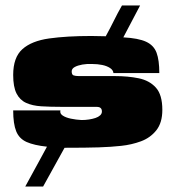

<svg xmlns="http://www.w3.org/2000/svg" viewBox="-20 -596 639 699"><path d="M72 83Q85 59 98.5 34.5Q112 10 125 -14Q138 -38 151 -62Q104 -67 77 -79Q50 -91 39 -118Q28 -145 28 -194Q71 -194 114 -194Q157 -194 200 -194Q197 -183 208 -175.5Q219 -168 238 -164Q257 -160 277 -159Q291 -159 304 -161Q317 -163 327.5 -166.5Q338 -170 344.5 -176Q351 -182 351 -190Q351 -199 346 -203Q341 -207 333 -207Q301 -207 268.5 -207Q236 -207 204 -207Q163 -207 130.5 -209Q98 -211 75 -221.5Q52 -232 40 -256Q28 -280 28 -323Q28 -387 61.5 -417Q95 -447 159 -456Q223 -465 312 -465Q326 -465 339 -464.5Q352 -464 365 -464Q381 -493 394.5 -520.5Q408 -548 424 -576H490Q474 -546 459.5 -518Q445 -490 429 -460Q484 -457 512 -444Q540 -431 550 -404Q560 -377 560 -330Q518 -330 476.5 -330Q435 -330 393 -330Q392 -341 380.5 -348.5Q369 -356 352 -359.5Q335 -363 316 -363Q297 -364 280 -361Q263 -358 252 -352Q241 -346 241 -336Q241 -324 248 -321.5Q255 -319 268 -319Q301 -319 333.5 -319Q366 -319 399 -319Q446 -319 485 -311Q524 -303 547.5 -277Q571 -251 571 -196Q571 -149 549 -121.5Q527 -94 493 -81.5Q459 -69 421 -65Q385 -61 339.5 -59.5Q294 -58 215 -58L137 83Z"/></svg>

Font: Genos Black
Style: Regular
Weight: 900
Designer: Robert E. Leuschke
Foundry: Robert E. Leuschke
Version: Version 1.010